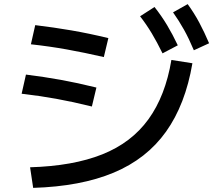

<svg xmlns="http://www.w3.org/2000/svg" viewBox="-20 -875 1040 932"><path d="M126 -63Q334 -69 476 -125.5Q618 -182 700.5 -296Q783 -410 812 -584L914 -568Q880 -368 786 -236Q692 -104 532 -37Q372 30 141 37ZM426 -358Q333 -381 252.5 -395.5Q172 -410 85 -420L106 -513Q194 -502 274.5 -487.5Q355 -473 448 -450ZM484 -598Q388 -620 304.5 -635Q221 -650 130 -660L151 -753Q242 -742 326.5 -727.5Q411 -713 506 -690ZM769 -616Q742 -671 716.5 -713.5Q691 -756 660 -796L730 -841Q764 -798 791 -753Q818 -708 843 -655ZM921 -631Q897 -688 873 -731Q849 -774 820 -815L891 -855Q923 -811 947.5 -765Q972 -719 995 -665Z"/></svg>

Font: M PLUS 1 Code Medium
Style: Regular
Weight: 500
Designer: Coji Morishita
Foundry: UNDERFOREST DESIGN
Version: Version 1.002